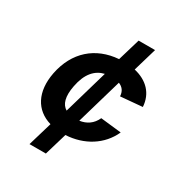

<svg xmlns="http://www.w3.org/2000/svg" viewBox="-181 -855 983 1042"><g transform="rotate(30 310.0 -334.0)"><path d="M551 -244.5 421 -259C401.5 -215.5 367 -193.5 324.5 -187.5L407.5 -473.5C433 -463.5 448.5 -444 450 -412.5L586 -424.5C581 -506 528.5 -559.5 446 -578.5L489 -725H386L344.5 -585C203.5 -574.5 103 -487.5 74 -339.5C49.5 -212.5 97.5 -122.5 198.5 -93L154 57.5H256.5L298 -82.5C411.5 -88.5 507 -147 551 -244.5ZM205 -334.5C221.5 -421 262 -464 317.5 -477L237.5 -200.5C204.5 -220.5 191 -263 205 -334.5Z"/></g></svg>

Font: Monaspace Krypton
Style: Bold Italic
Weight: 700
Italic angle: -11°
Designer: Riley Cran & the Lettermatic Team
Foundry: Lettermatic
Version: Version 1.101 (Monaspace Krypton)